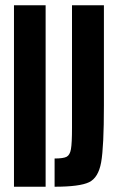

<svg xmlns="http://www.w3.org/2000/svg" viewBox="-20 -708 441 728"><path d="M33 0V-688H153V0ZM253 -223V-688H374V-308Q374 -151 363.5 -92.5Q353 -34 317.5 -17Q282 0 187 0V-107Q220 -107 232.5 -113.5Q245 -120 249 -142.5Q253 -165 253 -223Z"/></svg>

Font: Saira Ultra Condensed ExtraBold
Style: Regular
Weight: 800
Width: 1
Designer: Hector Gatti with collaboration of the Omnibus-Type team
Foundry: Omnibus-Type
Version: Version 1.001; ttfautohint (v1.8)